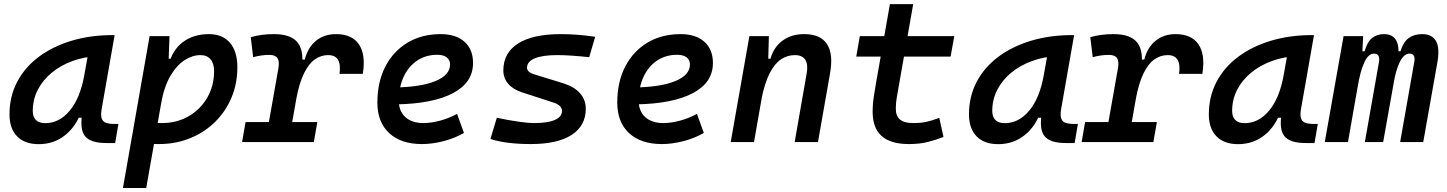

<svg xmlns="http://www.w3.org/2000/svg" viewBox="-20 -694 7071 938"><path d="M169.4 10.3Q101.1 10.3 63.7 -27.8Q26.4 -65.9 26.4 -135.3Q26.4 -223.1 64.2 -294.7Q102.1 -366.2 170.4 -417Q238.8 -467.8 330.3 -495.1Q421.9 -522.5 529.3 -522.5H540L476.1 -158.2Q469.7 -120.6 482.7 -104.5Q495.6 -88.4 537.6 -88.4H558.6L542.5 4.9H502.4Q460 4.9 433.8 -3.9Q407.7 -12.7 394.8 -29.8Q381.8 -46.9 378.9 -72.3Q376 -97.7 380.4 -131.3L409.7 -118.7H353L380.4 -158.2Q354 -78.1 298.6 -33.9Q243.2 10.3 169.4 10.3ZM201.2 -92.3Q269.5 -92.3 320.6 -153.3Q371.6 -214.4 391.6 -325.7L417 -467.3L458.5 -419.9Q392.1 -417 334 -395.8Q275.9 -374.5 232.4 -338.6Q189 -302.7 164.6 -255.1Q140.1 -207.5 140.1 -151.9Q140.1 -122.6 155.8 -107.4Q171.4 -92.3 201.2 -92.3Z M694.3 224.6H580.6L710.9 -517.6H808.1L803.7 -395ZM755.4 9.8Q721.2 9.8 687.7 7.1Q654.3 4.4 620.1 -0.5L671.9 -105Q702.1 -92.8 771 -92.8Q843.8 -92.8 901.4 -126Q959 -159.2 992.4 -216.8Q1025.9 -274.4 1025.9 -346.7Q1025.9 -383.8 1008.5 -404.3Q991.2 -424.8 959 -424.8Q920.9 -424.8 882.3 -400.4Q843.8 -376 813 -324Q782.2 -272 767.1 -189.5L786.1 -407.2H828.6L803.2 -373Q819.8 -446.8 871.8 -487.1Q923.8 -527.3 1001.5 -527.3Q1066.9 -527.3 1103.3 -485.1Q1139.6 -442.9 1139.6 -365.2Q1139.6 -285.2 1110.8 -216.8Q1082 -148.4 1029.8 -97.4Q977.5 -46.4 907.7 -18.3Q837.9 9.8 755.4 9.8Z M1276.4 0 1339.8 -358.9Q1346.2 -394 1335.7 -409.9Q1325.2 -425.8 1295.9 -425.8Q1256.3 -425.8 1216.8 -414.6L1205.1 -512.2Q1231 -520 1259.5 -523.7Q1288.1 -527.3 1318.8 -527.3Q1404.3 -527.3 1436.3 -483.4Q1468.3 -439.5 1451.7 -346.2L1390.1 0ZM1162.6 0 1179.7 -97.7H1530.3L1513.2 0ZM1426.8 -208 1445.8 -402.8H1468.8Q1483.9 -462.4 1523.9 -494.9Q1564 -527.3 1621.6 -527.3Q1699.7 -527.3 1733.6 -477.1Q1767.6 -426.8 1752.4 -333H1638.7Q1645 -378.9 1631.3 -401.9Q1617.7 -424.8 1583 -424.8Q1548.8 -424.8 1519 -404.5Q1489.3 -384.3 1465.6 -336.7Q1441.9 -289.1 1426.8 -208Z M2048.8 -92.8Q2086.9 -92.8 2130.1 -104.5Q2173.3 -116.2 2212.9 -137.7L2246.6 -44.4Q2199.2 -17.6 2145 -3.9Q2090.8 9.8 2041.5 9.8Q1939 9.8 1881.3 -43.7Q1823.7 -97.2 1823.7 -192.9Q1823.7 -293.5 1862.5 -368.7Q1901.4 -443.8 1970.9 -485.6Q2040.5 -527.3 2132.8 -527.3Q2207.5 -527.3 2249.3 -490Q2291 -452.6 2291 -386.2Q2291 -291 2193.6 -239.3Q2096.2 -187.5 1917.5 -184.1L1904.3 -266.6Q2034.2 -268.1 2106.4 -297.6Q2178.7 -327.1 2178.7 -378.9Q2178.7 -400.9 2162.6 -413.6Q2146.5 -426.3 2116.2 -426.3Q2060.5 -426.3 2018.3 -398.2Q1976.1 -370.1 1952.4 -319.6Q1928.7 -269 1928.2 -201.7Q1928.7 -150.4 1960.7 -121.6Q1992.7 -92.8 2048.8 -92.8Z M2573.2 9.8Q2511.7 9.8 2460.7 3.2Q2409.7 -3.4 2376 -15.1L2407.2 -118.7Q2465.3 -106.4 2512.9 -99.6Q2560.5 -92.8 2591.3 -92.8Q2656.2 -92.8 2690.9 -108.2Q2725.6 -123.5 2725.6 -152.3Q2725.6 -165 2715.3 -175.5Q2705.1 -186 2685.5 -192.4L2529.3 -243.2Q2485.4 -257.8 2462.2 -285.4Q2439 -313 2439 -349.6Q2439 -436 2511.2 -481.7Q2583.5 -527.3 2719.7 -527.3Q2760.7 -527.3 2804 -523.9Q2847.2 -520.5 2887.7 -514.2L2858.4 -414.6Q2814.5 -419.4 2773.9 -422.1Q2733.4 -424.8 2702.1 -424.8Q2630.4 -424.8 2592.5 -408.9Q2554.7 -393.1 2554.7 -362.8Q2554.7 -352.5 2563.2 -344.5Q2571.8 -336.4 2587.9 -331.5L2733.4 -286.6Q2786.1 -270 2814 -238Q2841.8 -206.1 2841.8 -163.1Q2841.8 -79.6 2772.7 -34.9Q2703.6 9.8 2573.2 9.8Z M3220.7 -92.8Q3258.8 -92.8 3302 -104.5Q3345.2 -116.2 3384.8 -137.7L3418.5 -44.4Q3371.1 -17.6 3316.9 -3.9Q3262.7 9.8 3213.4 9.8Q3110.8 9.8 3053.2 -43.7Q2995.6 -97.2 2995.6 -192.9Q2995.6 -293.5 3034.4 -368.7Q3073.2 -443.8 3142.8 -485.6Q3212.4 -527.3 3304.7 -527.3Q3379.4 -527.3 3421.1 -490Q3462.9 -452.6 3462.9 -386.2Q3462.9 -291 3365.5 -239.3Q3268.1 -187.5 3089.4 -184.1L3076.2 -266.6Q3206.1 -268.1 3278.3 -297.6Q3350.6 -327.1 3350.6 -378.9Q3350.6 -400.9 3334.5 -413.6Q3318.4 -426.3 3288.1 -426.3Q3232.4 -426.3 3190.2 -398.2Q3147.9 -370.1 3124.3 -319.6Q3100.6 -269 3100.1 -201.7Q3100.6 -150.4 3132.6 -121.6Q3164.6 -92.8 3220.7 -92.8Z M3549.8 0 3641.1 -517.6H3736.3L3732.9 -394L3663.6 0ZM3862.3 0 3920.9 -335Q3928.7 -379.4 3914.1 -402.1Q3899.4 -424.8 3863.3 -424.8Q3827.1 -424.8 3796.1 -404.5Q3765.1 -384.3 3740.5 -336.7Q3715.8 -289.1 3699.7 -208L3724.1 -407.2H3744.1Q3760.3 -464.4 3803.5 -495.8Q3846.7 -527.3 3908.7 -527.3Q3988.8 -527.3 4020.5 -478.3Q4052.2 -429.2 4034.7 -333L3976.1 0Z M4420.4 9.8Q4331.1 9.8 4287.1 -29.5Q4243.2 -68.8 4243.2 -147.9Q4243.2 -168.9 4244.9 -188.5Q4246.6 -208 4250.5 -232.2Q4254.4 -256.3 4260.3 -291.5L4327.6 -673.8H4441.4L4374 -291.5Q4365.7 -243.2 4361.1 -217.3Q4356.4 -191.4 4356.4 -163.6Q4356.4 -127 4377 -109.9Q4397.5 -92.8 4440.9 -92.8Q4477.1 -92.8 4504.2 -98.4Q4531.2 -104 4568.8 -118.2L4589.4 -24.9Q4553.2 -10.7 4512.9 -0.5Q4472.7 9.8 4420.4 9.8ZM4163.1 -417.5 4180.7 -517.6H4642.1L4624 -417.5Z M4856.9 10.3Q4788.6 10.3 4751.2 -27.8Q4713.9 -65.9 4713.9 -135.3Q4713.9 -223.1 4751.7 -294.7Q4789.6 -366.2 4857.9 -417Q4926.3 -467.8 5017.8 -495.1Q5109.4 -522.5 5216.8 -522.5H5227.5L5163.6 -158.2Q5157.2 -120.6 5170.2 -104.5Q5183.1 -88.4 5225.1 -88.4H5246.1L5230 4.9H5189.9Q5147.5 4.9 5121.3 -3.9Q5095.2 -12.7 5082.3 -29.8Q5069.3 -46.9 5066.4 -72.3Q5063.5 -97.7 5067.9 -131.3L5097.2 -118.7H5040.5L5067.9 -158.2Q5041.5 -78.1 4986.1 -33.9Q4930.7 10.3 4856.9 10.3ZM4888.7 -92.3Q4957 -92.3 5008.1 -153.3Q5059.1 -214.4 5079.1 -325.7L5104.5 -467.3L5146 -419.9Q5079.6 -417 5021.5 -395.8Q4963.4 -374.5 4919.9 -338.6Q4876.5 -302.7 4852.1 -255.1Q4827.6 -207.5 4827.6 -151.9Q4827.6 -122.6 4843.3 -107.4Q4858.9 -92.3 4888.7 -92.3Z M5377.9 0 5441.4 -358.9Q5447.8 -394 5437.3 -409.9Q5426.8 -425.8 5397.5 -425.8Q5357.9 -425.8 5318.4 -414.6L5306.6 -512.2Q5332.5 -520 5361.1 -523.7Q5389.6 -527.3 5420.4 -527.3Q5505.9 -527.3 5537.8 -483.4Q5569.8 -439.5 5553.2 -346.2L5491.7 0ZM5264.2 0 5281.2 -97.7H5631.8L5614.7 0ZM5528.3 -208 5547.4 -402.8H5570.3Q5585.4 -462.4 5625.5 -494.9Q5665.5 -527.3 5723.1 -527.3Q5801.3 -527.3 5835.2 -477.1Q5869.1 -426.8 5854 -333H5740.2Q5746.6 -378.9 5732.9 -401.9Q5719.2 -424.8 5684.6 -424.8Q5650.4 -424.8 5620.6 -404.5Q5590.8 -384.3 5567.1 -336.7Q5543.5 -289.1 5528.3 -208Z M6028.8 10.3Q5960.4 10.3 5923.1 -27.8Q5885.7 -65.9 5885.7 -135.3Q5885.7 -223.1 5923.6 -294.7Q5961.4 -366.2 6029.8 -417Q6098.1 -467.8 6189.7 -495.1Q6281.2 -522.5 6388.7 -522.5H6399.4L6335.4 -158.2Q6329.1 -120.6 6342 -104.5Q6355 -88.4 6397 -88.4H6418L6401.9 4.9H6361.8Q6319.3 4.9 6293.2 -3.9Q6267.1 -12.7 6254.2 -29.8Q6241.2 -46.9 6238.3 -72.3Q6235.4 -97.7 6239.7 -131.3L6269 -118.7H6212.4L6239.7 -158.2Q6213.4 -78.1 6158 -33.9Q6102.5 10.3 6028.8 10.3ZM6060.5 -92.3Q6128.9 -92.3 6179.9 -153.3Q6231 -214.4 6251 -325.7L6276.4 -467.3L6317.9 -419.9Q6251.5 -417 6193.4 -395.8Q6135.3 -374.5 6091.8 -338.6Q6048.3 -302.7 6023.9 -255.1Q5999.5 -207.5 5999.5 -151.9Q5999.5 -122.6 6015.1 -107.4Q6030.8 -92.3 6060.5 -92.3Z M6639.6 -517.6 6632.8 -384.3 6565.4 0H6452.1L6543.9 -517.6ZM6647.9 0 6716.8 -390.6Q6724.1 -432.1 6691.9 -432.1Q6665.5 -432.1 6645.5 -389.9Q6625.5 -347.7 6612.8 -269L6620.1 -443.4H6646.5Q6659.2 -488.8 6683.1 -508.1Q6707 -527.3 6741.7 -527.3Q6785.2 -527.3 6802.2 -494.6Q6819.3 -461.9 6807.1 -390.6L6737.3 0ZM7002.4 -390.6 6933.1 0H6820.3L6889.2 -390.6Q6893.1 -410.6 6887.2 -421.4Q6881.3 -432.1 6866.2 -432.1Q6838.4 -432.1 6817.9 -389.9Q6797.4 -347.7 6785.2 -269L6789.6 -443.4H6821.8Q6835.9 -489.3 6862.3 -508.3Q6888.7 -527.3 6927.2 -527.3Q7026.4 -527.3 7002.4 -390.6Z"/></svg>

Font: Cascadia Mono Medium
Style: Italic
Weight: 500
Italic angle: -10°
Monospace: yes
Designer: Aaron Bell
Foundry: Saja Typeworks
Version: Version 2407.024